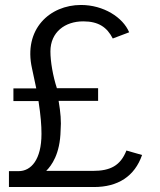

<svg xmlns="http://www.w3.org/2000/svg" viewBox="-20 -753 646 773"><path d="M16 0H358C455 0 522 -43 552 -129L489 -147C465 -86 424 -65 354 -65H166C187 -86 222 -132 224 -228C227 -265 224 -299 216 -347H375V-398H209C193 -447 183 -505 183 -546C183 -624 242 -667 315 -667C377 -667 411 -643 434 -598L500 -623C475 -683 397 -733 306 -733C181 -733 73 -636 109 -477L126 -397H34V-346H135C144 -287 147 -249 147 -214C147 -110 105 -64 55 -64H16Z"/></svg>

Font: United Sans Light
Style: Regular
Weight: 300
Designer: Pablo Impallari, Rodrigo Fuenzalida (Modified by Dan O. Williams)
Version: Version 1.000;PS 001.000;hotconv 1.0.88;makeotf.lib2.5.64775